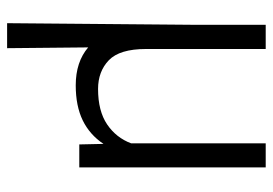

<svg xmlns="http://www.w3.org/2000/svg" viewBox="-134 -432 767 540"><g transform="rotate(90 250.0 -161.5)"><path d="M450.3 -0.5H385.7L384.2 -68.5Q358.2 -29.7 317.9 -10.1Q277.5 9.5 219.5 9.5Q153.8 9.5 112.8 -25.5L115 202.5H44.7L49.2 -317.7V-524.8H117.3V-188.2Q117.3 -114 148.9 -83.6Q180.5 -53.3 229.8 -53.3Q291.7 -53.3 329.4 -78.8Q367 -104.3 382.7 -146.5V-524.8H450.3Z"/></g></svg>

Font: FreesentationVF
Style: Regular
Weight: 400
Designer: glyphs from Roboto by Christian Robertson / Hangul glyphs from Noto Sans CJK(Source Han Sans) by Jang Soo-young and Kang
Foundry: PT&
Version: Version 2.001;Glyphs 3.3.1 (3343)